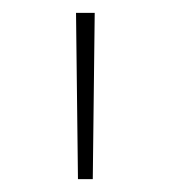

<svg xmlns="http://www.w3.org/2000/svg" viewBox="-20 -749 264 298"><path d="M101 -471 98 -729H127L124 -471Z"/></svg>

Font: Noto Sans Gurmukhi ExtraCondensed Thin
Style: Regular
Weight: 100
Width: 2
Designer: Jelle Bosma - Monotype Design Team
Foundry: Monotype Imaging Inc.
Version: Version 2.004; ttfautohint (v1.8.4.7-5d5b)